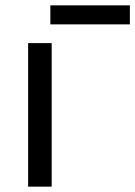

<svg xmlns="http://www.w3.org/2000/svg" viewBox="-20 -697 505 717"><path d="M465 -677H168V-606H465ZM85 0H173V-536H85Z"/></svg>

Font: Noto Sans Math
Style: Regular
Weight: 400
Designer: Monotype Design Team, Delve Withrington, Jeff Kellem
Foundry: Monotype Imaging Inc., Delve Fonts LLC
Version: Version 3.000